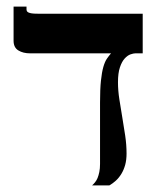

<svg xmlns="http://www.w3.org/2000/svg" viewBox="-20 -560 501 580"><path d="M411.1 -518.6V-398.9H389.2Q383.3 -398.9 374.3 -395.8Q365.2 -392.6 356.7 -383.3Q348.1 -374 342.3 -356.7Q336.4 -339.4 336.4 -311.5Q336.4 -286.6 340.6 -259.8Q344.7 -232.9 349.4 -205.6Q354 -178.2 358.2 -150.4Q362.3 -122.6 362.3 -96.2Q362.3 -77.1 358.2 -62Q354 -46.9 346.7 -34.9Q339.4 -22.9 330.1 -14.4Q320.8 -5.9 310.5 0H258.3Q262.7 -3.9 267.1 -9.3Q271.5 -14.6 274.7 -22.2Q277.8 -29.8 280 -40.3Q282.2 -50.8 282.2 -64.9V-250Q282.2 -290.5 284.9 -316.2Q287.6 -341.8 292.2 -357.9Q296.9 -374 303 -382.8Q309.1 -391.6 315.4 -398.9H70.3Q49.8 -398.9 35.4 -407.7Q21 -416.5 21 -437V-540H60.1V-531.7Q60.1 -528.8 61.3 -526.4Q62.5 -523.9 66.2 -522.2Q69.8 -520.5 76.4 -519.5Q83 -518.6 93.8 -518.6Z"/></svg>

Font: Arian AMU Serif
Style: Bold
Weight: 700
Designer: Ruben Hakobyan (Tarumian)
Foundry: Ruben Hakobyan (Tarumian)
Version: Version 1.002